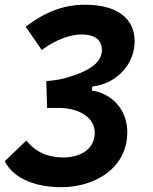

<svg xmlns="http://www.w3.org/2000/svg" viewBox="-32 -547 638 801"><path d="M223.6 233.9C358.4 233.9 495.6 159.7 499 9.3C501.5 -93.3 428.7 -159.2 351.6 -168.9L353 -186C462.4 -199.2 529.8 -286.1 529.8 -374.5C529.8 -470.7 455.6 -527.3 323.2 -527.3C231.9 -527.3 155.3 -496.6 75.2 -435.5L142.1 -338.4C203.6 -384.8 267.6 -403.3 308.1 -403.3C356.9 -403.3 392.6 -385.3 393.1 -339.4C393.6 -291.5 351.6 -254.4 253.4 -225.1C220.2 -215.3 203.1 -212.4 161.1 -208.5L164.6 -96.7C175.3 -96.7 184.1 -96.7 191.4 -96.7C204.1 -96.7 213.4 -97.2 221.2 -96.7C302.2 -93.8 363.3 -54.7 363.3 6.3C363.3 79.6 296.9 109.9 233.4 109.9C138.7 109.9 97.7 63 78.1 39.1L-12.2 125.5C26.9 202.6 124 233.9 223.6 233.9Z"/></svg>

Font: Cascadia Mono PL
Style: Bold Italic
Weight: 700
Italic angle: -10°
Monospace: yes
Designer: Aaron Bell
Foundry: Saja Typeworks
Version: Version 2404.023